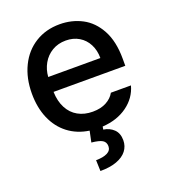

<svg xmlns="http://www.w3.org/2000/svg" viewBox="-137 -636 835 948"><g transform="rotate(-20 280.5 -162.0)"><path d="M285.2 -537.1Q349.1 -537.1 402.3 -509.3Q455.6 -481.4 488 -421.6Q520.5 -361.8 520.5 -270.5V-233.4H143.6Q145 -184.1 163.8 -148.2Q182.6 -112.3 215.8 -93.8Q249 -75.2 293 -75.2Q335.4 -75.2 364.7 -91.1Q394 -106.9 408.2 -132.8H513.7Q497.1 -71.8 443.8 -33.2Q390.6 5.4 313 10.3L310.5 25.4Q343.3 30.3 364.5 51Q385.7 71.8 385.7 108.4Q385.7 139.6 367.4 163.3Q349.1 187 313.5 200Q277.8 212.9 227.5 212.9L225.6 155.3Q263.2 155.3 284.9 144.3Q306.6 133.3 306.6 111.3Q306.6 89.4 290 79.3Q273.4 69.3 233.4 65.4L245.6 7.3Q182.1 -2 135.7 -37.6Q89.4 -73.2 64.7 -130.6Q40 -188 40 -261.7Q40 -342.8 70.6 -405.3Q101.1 -467.8 156.7 -502.4Q212.4 -537.1 285.2 -537.1ZM418 -311.5Q418 -352.1 401.6 -383.8Q385.3 -415.5 355.5 -433.3Q325.7 -451.2 286.1 -451.2Q245.6 -451.2 214.1 -432.4Q182.6 -413.6 164.6 -381.6Q146.5 -349.6 144 -311.5Z"/></g></svg>

Font: Pretendard GOV Medium
Style: Regular
Weight: 500
Designer: Base glyphs from Inter by Rasmus Andersson; Hangeul glyphs from Noto Sans CJK(Source Han Sans) by Jang Soo-young and Kan
Foundry: Kil Hyung-jin
Version: Version 1.309